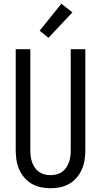

<svg xmlns="http://www.w3.org/2000/svg" viewBox="-20 -998 540 1026"><path d="M250 8Q224 8 198 2.5Q172 -3 149.5 -16Q127 -29 110 -49Q93 -69 82.5 -93Q72 -117 68 -143Q64 -169 64 -195V-735H142V-195Q142 -179 144 -162.5Q146 -146 151.5 -131Q157 -116 166 -102.5Q175 -89 188.5 -79.5Q202 -70 218 -66Q234 -62 250 -62Q266 -62 282 -66Q298 -70 311.5 -79.5Q325 -89 334 -102.5Q343 -116 348.5 -131Q354 -146 356 -162.5Q358 -179 358 -195V-735H436V-195Q436 -169 432 -143Q428 -117 417.5 -93Q407 -69 390 -49Q373 -29 350.5 -16Q328 -3 302 2.5Q276 8 250 8ZM239 -796 192 -834 308 -978 367 -932Z"/></svg>

Font: Iosevka Term Curly
Style: Regular
Weight: 400
Designer: Belleve Invis
Foundry: Belleve Invis
Version: Version 32.3.0